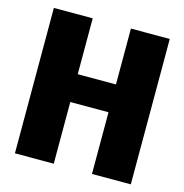

<svg xmlns="http://www.w3.org/2000/svg" viewBox="-104 -797 858 893"><g transform="rotate(15 325.0 -350.0)"><path d="M46.5 0V-700H233.5V-431H417.5V-700H604.5V0H417.5V-297H233.5V0Z"/></g></svg>

Font: Trispace ExtraBold
Style: Regular
Weight: 800
Designer: Tyler Finck
Foundry: Etcetera Type Company
Version: Version 1.210; ttfautohint (v1.8.3)